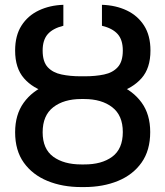

<svg xmlns="http://www.w3.org/2000/svg" viewBox="-20 -757 678 787"><path d="M313 -435.1H324.7Q402.8 -435.1 463.9 -410.2Q524.9 -385.3 560.3 -336.7Q595.7 -288.1 595.7 -215.8Q595.7 -140.6 560.3 -90.6Q524.9 -40.5 463.6 -15.4Q402.3 9.8 324.7 9.8H313Q235.8 9.8 174.6 -15.4Q113.3 -40.5 77.6 -90.3Q42 -140.1 42 -214.8Q42 -287.1 77.1 -335.9Q112.3 -384.8 173.8 -409.9Q235.4 -435.1 313 -435.1ZM324.7 -351.1H313Q241.7 -351.1 198.2 -317.4Q154.8 -283.7 154.8 -214.8Q154.8 -146.5 198.2 -114.7Q241.7 -83 313 -83H324.7Q396.5 -82.5 439.9 -114.5Q483.4 -146.5 483.4 -215.8Q483.4 -284.2 439.9 -317.6Q396.5 -351.1 324.7 -351.1ZM310.1 -444.3H328.1Q371.6 -444.3 406.7 -451.7Q441.9 -459 462.6 -481.7Q483.4 -504.4 483.4 -549.8Q483.4 -593.8 462.2 -617.4Q440.9 -641.1 397.9 -651.4V-737.3Q455.1 -735.4 499.8 -714.1Q544.4 -692.9 570.6 -652.1Q596.7 -611.3 596.7 -549.8Q596.7 -477.5 560.1 -436.3Q523.4 -395 462.4 -377.4Q401.4 -359.9 328.1 -359.9H310.1Q236.8 -359.9 175.8 -377.2Q114.7 -394.5 78.4 -436Q42 -477.5 42 -549.8Q42 -611.3 68.1 -652.1Q94.2 -692.9 138.9 -714.1Q183.6 -735.4 239.7 -737.3V-651.4Q196.3 -640.6 175.5 -616.7Q154.8 -592.8 154.8 -549.8Q154.8 -503.9 175.8 -481.4Q196.8 -459 232.2 -451.7Q267.6 -444.3 310.1 -444.3Z"/></svg>

Font: Inter Cardless
Style: Regular
Weight: 400
Designer: Rasmus Andersson
Foundry: rsms
Version: Version 4.001;git-9221beed3